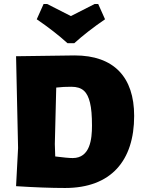

<svg xmlns="http://www.w3.org/2000/svg" viewBox="-20 -927 705 956"><path d="M60 0C153 6 235 9 304 9C533 9 648 -127 648 -350C648 -543 547 -651 352 -651L60 -647L70 -190ZM260 -491C285 -494 310 -495 335 -495C391 -495 415 -469 428 -416C435 -388 438 -350 438 -301C438 -235 429 -140 342 -140C324 -140 295 -143 255 -148L253 -210ZM316 -712H350C392 -750 443 -790 503 -831L469 -907H451L333 -847L215 -907H197L163 -831C223 -790 274 -750 316 -712Z"/></svg>

Font: Luna Sans Black
Style: Regular
Weight: 900
Designer: Juan Pablo del Peral
Foundry: Huerta Tipografica
Version: Version 2.001; ttfautohint (v1.5)